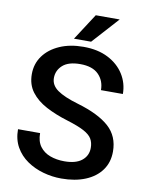

<svg xmlns="http://www.w3.org/2000/svg" viewBox="-98 -971 801 1050"><g transform="rotate(10 302.5 -446.0)"><path d="M446.3 -183.1Q446.3 -212.4 433.8 -233.4Q421.4 -254.4 388.4 -272Q355.5 -289.6 293.5 -308.6Q226.1 -329.1 173.1 -357.2Q120.1 -385.3 89.4 -426Q58.6 -466.8 58.6 -524.9Q58.6 -582.5 90.6 -626.5Q122.6 -670.4 179.7 -695.6Q236.8 -720.7 312 -720.7Q391.6 -720.7 448.7 -691.4Q505.9 -662.1 536.9 -612.8Q567.9 -563.5 567.9 -503.9H446.3Q446.3 -556.2 412.6 -590.3Q378.9 -624.5 310.5 -624.5Q245.1 -624.5 213.1 -595.7Q181.2 -566.9 181.2 -524.9Q181.2 -484.9 218.8 -458.3Q256.3 -431.6 334.5 -408.7Q452.6 -374 511 -321.8Q569.3 -269.5 569.3 -184.1Q569.3 -124 537.8 -80.6Q506.3 -37.1 449.5 -13.7Q392.6 9.8 315.9 9.8Q264.6 9.8 215.1 -4.2Q165.5 -18.1 125 -45.9Q84.5 -73.7 60.5 -116Q36.6 -158.2 36.6 -214.8H159.2Q159.2 -168.9 180.2 -140.6Q201.2 -112.3 236.8 -99.1Q272.5 -85.9 315.9 -85.9Q380.4 -85.9 413.3 -112.8Q446.3 -139.6 446.3 -183.1ZM252 -755.4 347.2 -902.3H480L347.2 -755.4Z"/></g></svg>

Font: Vazirmatn FD Medium
Style: Regular
Weight: 500
Designer: Saber Rastikerdar
Foundry: Saber Rastikerdar
Version: Version 33.003